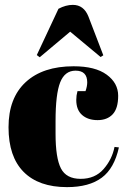

<svg xmlns="http://www.w3.org/2000/svg" viewBox="-20 -758 523 788"><path d="M290 -468Q246 -468 227 -420Q208 -372 208 -261V-209Q208 -110 230 -67Q252 -24 311 -24Q370 -24 405 -64Q440 -104 450 -155L468 -153Q449 -67 398 -29Q346 10 255 10Q139 10 77 -52.5Q15 -115 15 -235.5Q15 -356 85.5 -421Q156 -486 282 -486Q371 -486 418 -451.5Q465 -417 465 -365Q465 -313 442.5 -289Q420 -265 380.5 -265Q341 -265 317 -286Q293 -307 293 -348Q293 -366 298 -384H331Q338 -404 338 -420Q338 -468 290 -468ZM131 -532 220 -722Q250 -738 279 -738Q324 -738 343 -690L404 -531L393 -524L268 -628L143 -523Z"/></svg>

Font: Abril Fatface
Style: Regular
Weight: 400
Designer: Veronika Burian, Jos Scaglione
Foundry: TypeTogether
Version: Version 1.001